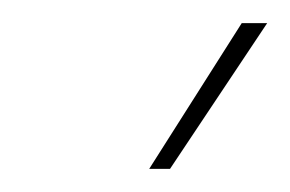

<svg xmlns="http://www.w3.org/2000/svg" viewBox="-20 -740 251 166"><path d="M109 -594 189 -720H211L127 -594Z"/></svg>

Font: Fixel Italic Variable Display Thin
Style: Italic
Weight: 100
Italic angle: -10°
Designer: AlfaBravo + MacPaw
Foundry: Kyrylo Tkachov, Marchela Mozhyna, Serhii Makarenko, Maria Weinstein, Zakhar Kryvoshyya
Version: Version 1.210;Glyphs 3.2 (3217)